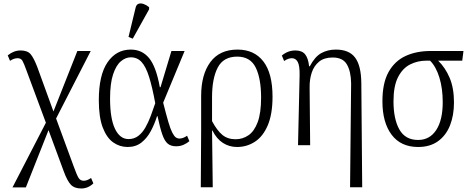

<svg xmlns="http://www.w3.org/2000/svg" viewBox="-20 -826 2674 1092"><path d="M51 240 241 -128 131 -424Q116 -466 107.5 -480.5Q99 -495 80 -495Q59 -495 37 -480L24 -511Q58 -539 97 -539Q136 -539 154 -518Q172 -497 192 -445L284 -192L420 -536H496L299 -152L399 120Q417 170 427 186Q437 202 456 202Q476 202 498 186L511 217Q481 246 442 246Q403 246 382.5 224Q362 202 342 147L256 -86L127 240Z M706 10Q661 10 624 -16Q587 -42 564.5 -100.5Q542 -159 542 -256Q542 -399 591.5 -471.5Q641 -544 724 -544Q788 -544 828 -495.5Q868 -447 889 -330H893L955 -536H1030L908 -242Q925 -175 937 -134Q949 -93 959.5 -72.5Q970 -52 979.5 -45Q989 -38 1001 -38Q1012 -38 1023 -42.5Q1034 -47 1044 -54L1057 -23Q1043 -11 1024 -2.5Q1005 6 981 6Q952 6 934 -9Q916 -24 903 -61.5Q890 -99 876 -165H873Q859 -120 837.5 -80Q816 -40 784 -15Q752 10 706 10ZM711 -35Q743 -35 766.5 -53Q790 -71 807 -101Q824 -131 837.5 -167Q851 -203 863 -239Q846 -331 828 -388.5Q810 -446 785.5 -473Q761 -500 724 -500Q694 -500 667 -477Q640 -454 623 -402.5Q606 -351 606 -265Q606 -152 634 -93.5Q662 -35 711 -35ZM735 -606 711 -616 751 -781Q755 -800 768 -804.5Q781 -809 797.5 -803Q814 -797 828 -785V-773Z M1122 239 1124 -83V-280Q1124 -402 1176.5 -473Q1229 -544 1331 -544Q1426 -544 1478 -476.5Q1530 -409 1530 -276Q1530 -177 1503 -113.5Q1476 -50 1430 -20Q1384 10 1328 10Q1284 10 1248 -13Q1212 -36 1188 -84H1186L1190 239ZM1320 -34Q1360 -34 1393 -56.5Q1426 -79 1445.5 -131Q1465 -183 1465 -271Q1465 -379 1434.5 -441.5Q1404 -504 1329 -504Q1251 -504 1218.5 -442Q1186 -380 1186 -273V-137Q1215 -83 1245 -58.5Q1275 -34 1320 -34Z M1971 239 1977 -352Q1976 -420 1953 -459.5Q1930 -499 1872 -499Q1824 -499 1795 -475.5Q1766 -452 1753 -413Q1740 -374 1741 -326L1744 0H1675L1684 -397Q1685 -452 1673.5 -473.5Q1662 -495 1640 -495Q1631 -495 1620 -491.5Q1609 -488 1596 -479L1583 -510Q1617 -539 1660 -539Q1697 -539 1715 -517.5Q1733 -496 1738 -449H1742Q1771 -504 1807.5 -524Q1844 -544 1890 -544Q1966 -544 2000 -498Q2034 -452 2035 -354L2040 239Z M2358 10Q2260 10 2207.5 -59.5Q2155 -129 2155 -250Q2155 -354 2190 -416.5Q2225 -479 2286.5 -507.5Q2348 -536 2430 -536H2616L2609 -481H2472Q2513 -441 2537.5 -383Q2562 -325 2562 -243Q2562 -170 2539.5 -113Q2517 -56 2471.5 -23Q2426 10 2358 10ZM2358 -30Q2424 -30 2461 -86.5Q2498 -143 2498 -245Q2498 -323 2479 -385Q2460 -447 2426 -481H2405Q2355 -481 2312.5 -459.5Q2270 -438 2244 -387.5Q2218 -337 2218 -250Q2218 -149 2251.5 -89.5Q2285 -30 2358 -30Z"/></svg>

Font: Noto Serif SemiCondensed Light
Style: Regular
Weight: 300
Width: 4
Designer: Monotype Design Team
Foundry: Monotype Imaging Inc.
Version: Version 2.013